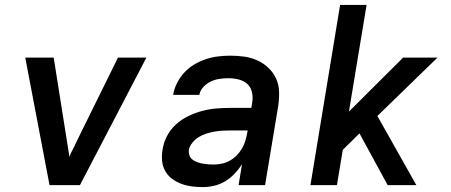

<svg xmlns="http://www.w3.org/2000/svg" viewBox="-20 -755 1840 783"><path d="M306 0H182L83 -520H199L254 -173Q256 -159 258.5 -145Q261 -131 263 -116Q269 -131 276.5 -145Q284 -159 290 -173L461 -520H577Z M807 8Q784 8 761.5 5Q739 2 719 -5.5Q699 -13 681.5 -26Q664 -39 653.5 -58Q643 -77 641 -99.5Q639 -122 643 -145Q647 -173 661 -200Q675 -227 697.5 -247.5Q720 -268 748 -281.5Q776 -295 804 -302.5Q832 -310 861 -312.5Q890 -315 918 -315H1005L1009 -340Q1012 -361 1007 -381Q1002 -401 987.5 -413.5Q973 -426 953 -431Q933 -436 912 -436Q894 -436 876 -433.5Q858 -431 840.5 -423Q823 -415 809.5 -400.5Q796 -386 793 -368H686Q690 -393 702 -416.5Q714 -440 732 -459.5Q750 -479 773 -492.5Q796 -506 820.5 -514Q845 -522 870 -525Q895 -528 919 -528Q948 -528 976.5 -524Q1005 -520 1030 -508.5Q1055 -497 1074.5 -478.5Q1094 -460 1105.5 -435.5Q1117 -411 1118 -382.5Q1119 -354 1115 -325L1061 0H953L967 -86Q954 -65 936.5 -46.5Q919 -28 898 -15.5Q877 -3 853.5 2.5Q830 8 807 8ZM851 -84Q867 -84 884 -87.5Q901 -91 916.5 -99.5Q932 -108 944.5 -120.5Q957 -133 966 -148Q975 -163 980 -179Q985 -195 988 -212L990 -223H918Q902 -223 885.5 -222Q869 -221 853 -218Q837 -215 821 -210Q805 -205 790.5 -196Q776 -187 764.5 -173Q753 -159 750 -143Q749 -132 752.5 -121.5Q756 -111 764.5 -104.5Q773 -98 783.5 -94Q794 -90 805 -88Q816 -86 827.5 -85Q839 -84 851 -84Z M1246 0 1367 -735H1475L1403 -300L1624 -520H1764L1519 -282L1678 0H1561L1446 -211L1378 -144L1354 0Z"/></svg>

Font: Iosevka Aile Semibold
Style: Italic
Weight: 600
Italic angle: -9°
Designer: Belleve Invis
Foundry: Belleve Invis
Version: Version 31.1.0; ttfautohint (v1.8.4)